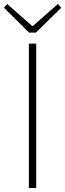

<svg xmlns="http://www.w3.org/2000/svg" viewBox="-35 -945 328 965"><path d="M110 -726H147V0H110ZM-15 -906 1 -925 126 -815H131L256 -925L273 -906L145 -781H111Z"/></svg>

Font: Noto Sans CJK TC Thin
Style: Regular
Weight: 250
Designer: Ryoko NISHIZUKA ???? (kana & ideographs); Paul D. Hunt (Latin, Greek & Cyrillic); Wenlong ZHANG ??? (bopomofo); Sandoll 
Foundry: Adobe Systems Incorporated
Version: Version 1.004 January 19, 2016